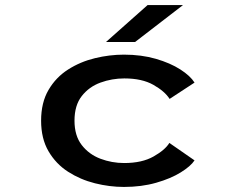

<svg xmlns="http://www.w3.org/2000/svg" viewBox="-20 -728 915 759"><path d="M470 11Q413 11 355.2 -3.5Q297.5 -18 249.2 -49Q201 -80 171.8 -130Q142.5 -180 142.5 -251Q142.5 -322.5 171.8 -372.5Q201 -422.5 249.2 -453.2Q297.5 -484 355.2 -498Q413 -512 470 -512Q539 -512 596 -495.5Q653 -479 692.8 -453.5Q732.5 -428 749 -401.5L650.5 -337Q631.5 -367 586.5 -392.5Q541.5 -418 471.5 -418Q422.5 -418 377.2 -401.5Q332 -385 303.2 -348.2Q274.5 -311.5 274.5 -251Q274.5 -191.5 303.2 -154.5Q332 -117.5 377 -100.5Q422 -83.5 471 -83.5Q541.5 -83.5 587.2 -109.5Q633 -135.5 649.5 -163L749 -94Q734 -71 694.5 -46.5Q655 -22 597.2 -5.5Q539.5 11 470 11ZM514 -562H399L563.5 -708H703.5Z"/></svg>

Font: Trispace SemiExpanded Medium
Style: Regular
Weight: 500
Width: 6
Designer: Tyler Finck
Foundry: Etcetera Type Company
Version: Version 1.210; ttfautohint (v1.8.3)